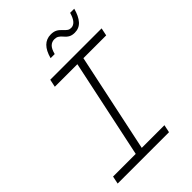

<svg xmlns="http://www.w3.org/2000/svg" viewBox="-259 -1016 1126 1126"><g transform="rotate(-45 304.0 -452.5)"><path d="M31 0 41 -48H229L359 -662H172L182 -710H608L598 -662H409L279 -48H467L457 0ZM479 -803Q458 -803 443.5 -810.5Q429 -818 416 -834Q403 -849 392.5 -855Q382 -861 367 -861Q346 -861 331 -847Q316 -833 307 -798H273Q299 -896 372 -896Q395 -896 410.5 -888Q426 -880 441 -863Q453 -850 462 -844Q471 -838 484 -838Q503 -838 517.5 -854Q532 -870 542 -905H576Q563 -856 539.5 -829.5Q516 -803 479 -803Z"/></g></svg>

Font: Geist Mono ExtraLight
Style: Italic
Weight: 200
Italic angle: -12°
Monospace: yes
Designer: Basement.studio, Andrés Briganti, Mateo Zaragoza
Foundry: Basement.studio, Vercel, Andrés Briganti, Guido Ferreyra, Mateo Zaragoza
Version: Version 1.500; ttfautohint (v1.8.4.7-5d5b)